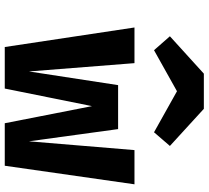

<svg xmlns="http://www.w3.org/2000/svg" viewBox="-54 -800 855 786"><g transform="rotate(90 373.0 -407.5)"><path d="M93 -531H239L273 -99L329 -464H509L559 -99L595 -531H735L659 0H485L415 -357L343 0H173ZM129 -676 282 -815H426L578 -676L522 -611L354 -705L186 -611Z"/></g></svg>

Font: Fix15 Mono
Style: Bold
Weight: 700
Designer: Carrois Corporate & Edenspiekermann AG
Foundry: Carrois Corporate GbR & Edenspiekermann AG
Version: Version 3.206